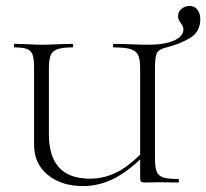

<svg xmlns="http://www.w3.org/2000/svg" viewBox="-20 -616 696 648"><path d="M95 -127V-387Q95 -417 90 -431Q85 -445 71.5 -450.5Q58 -456 29 -456Q27 -456 27 -462Q27 -468 29 -468L68 -467Q102 -465 120 -465Q145 -465 183 -467L225 -468Q227 -468 227 -462Q227 -456 225 -456Q191 -456 174 -450Q157 -444 151 -429.5Q145 -415 145 -385V-163Q145 -13 283 -13Q334 -13 379 -37Q424 -61 478 -120L487 -113Q428 -48 373.5 -18Q319 12 260 12Q187 12 141 -26Q95 -64 95 -127ZM453 -19V-385Q453 -415 446.5 -429.5Q440 -444 421.5 -450Q403 -456 364 -456Q361 -456 361 -462Q361 -468 364 -468L411 -467Q453 -465 480 -465Q535 -465 567 -479Q599 -493 599 -517Q599 -523 596.5 -528Q594 -533 591 -537Q587 -542 584 -548Q581 -554 581 -561Q581 -577 593 -586.5Q605 -596 620 -596Q637 -596 646.5 -583Q656 -570 656 -552Q656 -508 621 -487.5Q586 -467 542 -456Q516 -450 509.5 -436.5Q503 -423 503 -387V-81Q503 -51 509 -36.5Q515 -22 531 -17Q547 -12 581 -12Q584 -12 584 -6Q584 0 581 0L516 -1L471 0Q459 0 456 -3Q453 -6 453 -19Z"/></svg>

Font: Cormorant Unicase Light
Style: Regular
Weight: 300
Designer: Christian Thalmann (Catharsis Fonts)
Foundry: Catharsis Fonts
Version: Version 4.000